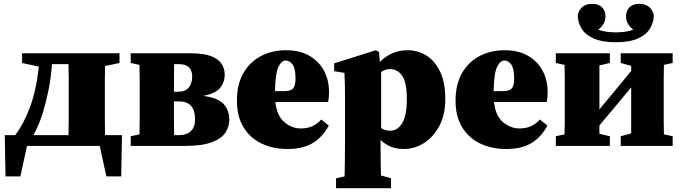

<svg xmlns="http://www.w3.org/2000/svg" viewBox="-20 -767 3578 1009"><path d="M205 -174Q195 -142 182.5 -112.5Q170 -83 156 -57H340Q341 -94 341 -136.5Q341 -179 341 -210V-277Q341 -309 341 -351Q341 -393 340 -430H253Q248 -357 235 -293.5Q222 -230 205 -174ZM96 -436V-487H608V-436L532 -420Q531 -385 531 -346Q531 -307 531 -277V-210Q531 -179 531 -136.5Q531 -94 532 -57H621L617 160H539L504 0H122L87 160H9L5 -57H60Q105 -116 138 -205Q171 -294 184 -417Z M667 0V-51L713 -61Q714 -97 714 -138Q714 -179 714 -210V-277Q714 -308 714 -349Q714 -390 713 -426L667 -436V-487H982Q1050 -487 1089 -472Q1128 -457 1144.5 -431.5Q1161 -406 1161 -374Q1161 -337 1138.5 -307Q1116 -277 1048 -263Q1122 -254 1153.5 -222Q1185 -190 1185 -137Q1185 -103 1165.5 -71.5Q1146 -40 1094.5 -20Q1043 0 946 0ZM894 -210Q894 -179 894 -136.5Q894 -94 895 -57H922Q961 -57 983 -78Q1005 -99 1005 -140Q1005 -234 922 -234H894ZM920 -430H895Q895 -398 894.5 -359.5Q894 -321 894 -285H917Q953 -285 971.5 -306.5Q990 -328 990 -364Q990 -430 920 -430Z M1482 -449Q1459 -449 1443 -415Q1427 -381 1425 -288H1472Q1508 -288 1520.5 -302.5Q1533 -317 1533 -355Q1533 -407 1517.5 -428Q1502 -449 1482 -449ZM1491 16Q1414 16 1354 -13Q1294 -42 1259.5 -98.5Q1225 -155 1225 -238Q1225 -323 1258.5 -382Q1292 -441 1350.5 -472Q1409 -503 1483 -503Q1556 -503 1606.5 -473.5Q1657 -444 1683 -394.5Q1709 -345 1709 -284Q1709 -268 1708 -256.5Q1707 -245 1704 -231H1427Q1435 -158 1474.5 -125Q1514 -92 1561 -92Q1596 -92 1622 -104Q1648 -116 1668 -139L1708 -107Q1674 -45 1622.5 -14.5Q1571 16 1491 16Z M1746 222V170L1791 160Q1792 110 1792.5 68.5Q1793 27 1793 -8V-272Q1793 -300 1792.5 -317Q1792 -334 1791.5 -349Q1791 -364 1790 -384L1736 -393V-434L1955 -503L1972 -494L1976 -441Q2037 -503 2122 -503Q2177 -503 2222 -474.5Q2267 -446 2293.5 -389Q2320 -332 2320 -246Q2320 -164 2289 -105.5Q2258 -47 2208.5 -15.5Q2159 16 2103 16Q2063 16 2033 3.5Q2003 -9 1980 -32V-8Q1980 26 1980.5 66.5Q1981 107 1982 155L2035 170V222ZM2030 -404Q2017 -404 2005.5 -400Q1994 -396 1983 -389V-94Q2003 -80 2030 -80Q2070 -80 2094 -120.5Q2118 -161 2118 -246Q2118 -332 2094 -368Q2070 -404 2030 -404Z M2631 -449Q2608 -449 2592 -415Q2576 -381 2574 -288H2621Q2657 -288 2669.5 -302.5Q2682 -317 2682 -355Q2682 -407 2666.5 -428Q2651 -449 2631 -449ZM2640 16Q2563 16 2503 -13Q2443 -42 2408.5 -98.5Q2374 -155 2374 -238Q2374 -323 2407.5 -382Q2441 -441 2499.5 -472Q2558 -503 2632 -503Q2705 -503 2755.5 -473.5Q2806 -444 2832 -394.5Q2858 -345 2858 -284Q2858 -268 2857 -256.5Q2856 -245 2853 -231H2576Q2584 -158 2623.5 -125Q2663 -92 2710 -92Q2745 -92 2771 -104Q2797 -116 2817 -139L2857 -107Q2823 -45 2771.5 -14.5Q2720 16 2640 16Z M3242 -436V-487H3515V-436L3469 -426Q3468 -390 3468 -349Q3468 -308 3468 -277V-210Q3468 -179 3468 -138Q3468 -97 3469 -61L3515 -51V0H3242V-51L3297 -66V-308L3220 -215L3130 -108V-64L3185 -51V0H2901V-51L2947 -61Q2948 -97 2948 -138Q2948 -179 2948 -210V-277Q2948 -308 2948 -349Q2948 -390 2947 -426L2901 -436V-487H3185V-436L3130 -423V-192L3198 -274L3297 -394V-421ZM3216 -545Q3145 -545 3100.5 -564.5Q3056 -584 3036 -617Q3016 -650 3016 -690Q3026 -722 3046 -734.5Q3066 -747 3092 -747Q3125 -747 3143.5 -729Q3162 -711 3162 -681Q3162 -659 3151.5 -641.5Q3141 -624 3124 -611Q3143 -604 3165.5 -600.5Q3188 -597 3216 -597Q3245 -597 3267 -600.5Q3289 -604 3308 -611Q3291 -624 3280.5 -641.5Q3270 -659 3270 -681Q3270 -711 3288.5 -729Q3307 -747 3340 -747Q3366 -747 3386 -734.5Q3406 -722 3416 -690Q3416 -650 3396 -617Q3376 -584 3332 -564.5Q3288 -545 3216 -545Z"/></svg>

Font: Source Serif 4 Black
Style: Regular
Weight: 900
Designer: Frank Grießhammer
Foundry: Adobe
Version: Version 4.005;hotconv 1.1.0;makeotfexe 2.6.0